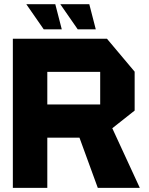

<svg xmlns="http://www.w3.org/2000/svg" viewBox="-20 -905 717 925"><path d="M41.9 0V-718.5H207.9V0ZM451.1 0 362.8 -241.9 493.9 -345.8 653.1 -0.9V0ZM207.9 -241.9V-401.7H462.7V-241.9ZM462.7 -241.9V-558.7H628.7V-372.3L463.7 -241.9ZM207.9 -558.7V-718.5H495.2L628.7 -559.7V-558.7ZM354.4 -763.8 271.2 -883.7V-884.7H410.2L441.4 -763.8ZM190.6 -763.8 107.4 -883.7V-884.7H246.4L277.6 -763.8Z"/></svg>

Font: Foldit Thin
Style: Regular
Weight: 100
Designer: Sophia Tai
Foundry: Sophia Tai
Version: Version 1.003